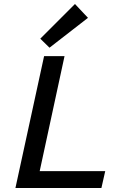

<svg xmlns="http://www.w3.org/2000/svg" viewBox="-20 -938 593 958"><path d="M227 -700 181 -745 354 -918 419 -849ZM505 -84 486 0H57L200 -658H302L178 -84Z"/></svg>

Font: Ysabeau Infant Semibold
Style: Italic
Weight: 600
Italic angle: -12°
Designer: Christian Thalmann (Catharsis Fonts)
Version: Version 0.003